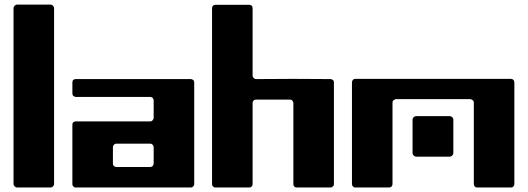

<svg xmlns="http://www.w3.org/2000/svg" viewBox="-20 -831 2341 851"><path d="M40 -794.9Q40 -800.8 44.9 -805.7Q49.8 -810.5 54.7 -810.5Q92.8 -810.5 129.9 -810.5Q168 -810.5 205.1 -810.5Q210 -810.5 214.8 -805.7Q219.7 -800.8 219.7 -794.9Q219.7 -599.6 219.7 -405.3Q219.7 -210 219.7 -14.6Q219.7 -9.8 214.8 -4.9Q210 0 205.1 0Q168 0 129.9 0Q92.8 0 54.7 0Q49.8 0 44.9 -4.9Q40 -9.8 40 -14.6Q40 -210 40 -405.3Q40 -599.6 40 -794.9Z M315.4 -480.5Q443.4 -480.5 570.3 -480.5Q698.2 -480.5 826.2 -480.5Q829.1 -480.5 831.1 -479.5Q834 -478.5 835.9 -476.6Q838.9 -474.6 839.8 -471.7Q840.8 -468.8 840.8 -465.8Q840.8 -353.5 840.8 -240.2Q840.8 -127.9 840.8 -15.6Q840.8 -11.7 839.8 -9.8Q838.9 -6.8 835.9 -4.9Q834 -2 831.1 -1Q829.1 0 826.2 0Q698.2 0 570.3 0Q443.4 0 315.4 0Q312.5 0 309.6 -1Q307.6 -2 304.7 -4.9Q302.7 -6.8 301.8 -9.8Q300.8 -11.7 300.8 -15.6Q300.8 -81.1 300.8 -146.5Q300.8 -211.9 300.8 -278.3Q300.8 -281.2 301.8 -284.2Q302.7 -286.1 304.7 -289.1Q307.6 -291 309.6 -292Q312.5 -293 315.4 -293Q398.4 -293 480.5 -293Q563.5 -293 645.5 -293Q648.4 -293 651.4 -293.9Q654.3 -294.9 656.2 -297.9Q658.2 -299.8 659.2 -302.7Q661.1 -304.7 661.1 -307.6Q661.1 -328.1 661.1 -347.7Q661.1 -367.2 661.1 -386.7Q661.1 -389.6 659.2 -392.6Q658.2 -395.5 656.2 -397.5Q654.3 -399.4 651.4 -400.4Q648.4 -401.4 645.5 -401.4Q563.5 -401.4 480.5 -401.4Q398.4 -401.4 315.4 -401.4Q312.5 -401.4 309.6 -403.3Q307.6 -404.3 304.7 -406.2Q302.7 -408.2 301.8 -411.1Q300.8 -414.1 300.8 -417Q300.8 -428.7 300.8 -441.4Q300.8 -454.1 300.8 -465.8Q300.8 -468.8 301.8 -471.7Q302.7 -474.6 304.7 -476.6Q307.6 -478.5 309.6 -479.5Q312.5 -480.5 315.4 -480.5ZM645.5 -90.8Q648.4 -90.8 651.4 -91.8Q654.3 -92.8 656.2 -94.7Q658.2 -96.7 659.2 -99.6Q661.1 -102.5 661.1 -105.5Q661.1 -124 661.1 -142.6Q661.1 -161.1 661.1 -179.7Q661.1 -182.6 659.2 -184.6Q658.2 -187.5 656.2 -189.5Q654.3 -192.4 651.4 -193.4Q648.4 -194.3 645.5 -194.3Q608.4 -194.3 570.3 -194.3Q533.2 -194.3 496.1 -194.3Q492.2 -194.3 490.2 -193.4Q487.3 -192.4 485.4 -189.5Q483.4 -187.5 481.4 -184.6Q480.5 -182.6 480.5 -179.7Q480.5 -161.1 480.5 -142.6Q480.5 -124 480.5 -105.5Q480.5 -102.5 481.4 -99.6Q483.4 -96.7 485.4 -94.7Q487.3 -92.8 490.2 -91.8Q492.2 -90.8 496.1 -90.8Q533.2 -90.8 570.3 -90.8Q608.4 -90.8 645.5 -90.8Z M1099.6 -496.1Q1099.6 -493.2 1100.6 -490.2Q1102.5 -487.3 1104.5 -485.4Q1106.4 -483.4 1109.4 -481.4Q1111.3 -480.5 1115.2 -480.5Q1197.3 -480.5 1280.3 -481.4Q1362.3 -481.4 1445.3 -480.5Q1448.2 -480.5 1450.2 -479.5Q1453.1 -478.5 1455.1 -476.6Q1458 -474.6 1459 -471.7Q1460 -468.8 1460 -465.8Q1460 -353.5 1460 -240.2Q1460 -127.9 1460 -14.6Q1460 -11.7 1459 -8.8Q1458 -6.8 1455.1 -4.9Q1453.1 -2 1450.2 -1Q1448.2 0 1445.3 0Q1407.2 0 1370.1 0Q1332 0 1294.9 0Q1292 0 1289.1 -1Q1286.1 -2 1284.2 -4.9Q1282.2 -6.8 1281.2 -8.8Q1280.3 -11.7 1280.3 -14.6Q1280.3 -105.5 1280.3 -195.3Q1280.3 -285.2 1280.3 -375Q1280.3 -377.9 1278.3 -380.9Q1277.3 -383.8 1275.4 -385.7Q1273.4 -387.7 1270.5 -388.7Q1267.6 -389.6 1264.6 -389.6Q1227.5 -389.6 1189.5 -389.6Q1152.3 -389.6 1115.2 -389.6Q1111.3 -389.6 1109.4 -388.7Q1106.4 -387.7 1104.5 -385.7Q1102.5 -383.8 1100.6 -380.9Q1099.6 -377.9 1099.6 -375Q1099.6 -285.2 1099.6 -195.3Q1099.6 -105.5 1099.6 -14.6Q1099.6 -11.7 1098.6 -8.8Q1097.7 -6.8 1095.7 -4.9Q1093.8 -2 1090.8 -1Q1087.9 0 1085 0Q1047.9 0 1009.8 0Q972.7 0 934.6 0Q931.6 0 928.7 -1Q926.8 -2 923.8 -4.9Q921.9 -6.8 920.9 -8.8Q919.9 -11.7 919.9 -14.6Q919.9 -210 919.9 -405.3Q919.9 -599.6 919.9 -794.9Q919.9 -797.9 920.9 -800.8Q921.9 -803.7 923.8 -805.7Q926.8 -807.6 928.7 -808.6Q931.6 -809.6 934.6 -809.6Q972.7 -809.6 1009.8 -809.6Q1047.9 -809.6 1085 -809.6Q1087.9 -809.6 1090.8 -808.6Q1093.8 -807.6 1095.7 -805.7Q1097.7 -803.7 1098.6 -800.8Q1099.6 -797.9 1099.6 -794.9Q1099.6 -720.7 1099.6 -645.5Q1099.6 -570.3 1099.6 -496.1Z M1808.6 -301.8Q1808.6 -306.6 1813.5 -311.5Q1818.4 -316.4 1824.2 -316.4Q1861.3 -316.4 1899.4 -316.4Q1936.5 -316.4 1973.6 -316.4Q1979.5 -316.4 1984.4 -311.5Q1989.3 -306.6 1989.3 -301.8Q1989.3 -263.7 1989.3 -226.6Q1989.3 -188.5 1989.3 -151.4Q1989.3 -146.5 1984.4 -141.6Q1979.5 -136.7 1973.6 -136.7Q1936.5 -136.7 1899.4 -136.7Q1861.3 -136.7 1824.2 -136.7Q1818.4 -136.7 1813.5 -141.6Q1808.6 -146.5 1808.6 -151.4Q1808.6 -188.5 1808.6 -226.6Q1808.6 -263.7 1808.6 -301.8ZM1540 -465.8Q1540 -469.7 1541 -471.7Q1542 -474.6 1543.9 -476.6Q1546.9 -478.5 1548.8 -480.5Q1551.8 -481.4 1554.7 -481.4Q1727.5 -481.4 1899.4 -481.4Q2072.3 -481.4 2244.1 -481.4Q2248 -481.4 2250 -480.5Q2252.9 -479.5 2255.9 -476.6Q2257.8 -474.6 2258.8 -471.7Q2259.8 -469.7 2259.8 -465.8Q2259.8 -353.5 2259.8 -241.2Q2259.8 -127.9 2259.8 -15.6Q2259.8 -12.7 2258.8 -9.8Q2257.8 -6.8 2255.9 -4.9Q2252.9 -2.9 2251 -1Q2248 0 2245.1 0Q2207 0 2169.9 0Q2132.8 0 2094.7 0Q2091.8 0 2088.9 -1Q2086.9 -2.9 2084 -4.9Q2082 -6.8 2081.1 -9.8Q2080.1 -12.7 2080.1 -15.6Q2080.1 -105.5 2080.1 -195.3Q2080.1 -286.1 2080.1 -376Q2080.1 -378.9 2079.1 -381.8Q2078.1 -384.8 2075.2 -386.7Q2073.2 -388.7 2070.3 -389.6Q2068.4 -391.6 2065.4 -391.6Q1982.4 -391.6 1900.4 -391.6Q1817.4 -391.6 1735.4 -391.6Q1731.4 -391.6 1729.5 -389.6Q1726.6 -388.7 1724.6 -386.7Q1721.7 -384.8 1720.7 -381.8Q1719.7 -378.9 1719.7 -376Q1719.7 -286.1 1719.7 -195.3Q1719.7 -105.5 1719.7 -15.6Q1719.7 -12.7 1718.8 -9.8Q1717.8 -6.8 1715.8 -4.9Q1713.9 -2.9 1710.9 -1Q1708 0 1705.1 0Q1668 0 1629.9 0Q1592.8 0 1554.7 0Q1551.8 0 1548.8 -1Q1546.9 -2.9 1543.9 -4.9Q1542 -6.8 1541 -9.8Q1540 -12.7 1540 -15.6Q1540 -127.9 1540 -241.2Q1540 -353.5 1540 -465.8Z"/></svg>

Font: pil love
Style: regular
Weight: 400
Designer: pierpaolo belleggia, riccardo antolini, manuela ilari
Foundry: pil communication
Version: Version 1.2